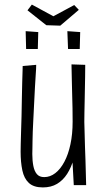

<svg xmlns="http://www.w3.org/2000/svg" viewBox="-20 -808 462 838"><path d="M167 10Q127 10 106 -9.5Q85 -29 77.5 -64.5Q70 -100 70 -146Q70 -156 70.5 -179Q71 -202 72 -234Q73 -266 74 -301Q75 -344 75.5 -382Q76 -420 77 -450Q78 -480 78.5 -498.5Q79 -517 79 -520L138 -525Q138 -509 136 -483.5Q134 -458 132.5 -426Q131 -394 129 -357Q127 -320 125 -277Q124 -255 123 -234Q122 -213 122 -194.5Q122 -176 121.5 -161.5Q121 -147 121 -136Q121 -107 125.5 -84Q130 -61 141 -48Q152 -35 173 -35Q199 -35 221.5 -52.5Q244 -70 261 -102Q278 -134 287.5 -178.5Q297 -223 297 -277L322 -287Q322 -240 317 -196Q312 -152 301.5 -114.5Q291 -77 273 -49Q255 -21 229 -5.5Q203 10 167 10ZM302 0 296 -109Q297 -151 297 -193Q297 -235 297 -277Q297 -306 296.5 -335.5Q296 -365 295 -395Q294 -425 293.5 -457.5Q293 -490 292 -527L352 -525Q352 -500 351.5 -473Q351 -446 350.5 -419Q350 -392 349.5 -366.5Q349 -341 348.5 -317.5Q348 -294 348 -276Q349 -248 349.5 -220.5Q350 -193 351 -165.5Q352 -138 353 -110.5Q354 -83 354.5 -55.5Q355 -28 356 0ZM243 -696 182 -698 100 -763 119 -788 213 -737 304 -786 324 -765ZM145 -594H94L92 -672L147 -668ZM328 -594H277L274 -672L330 -668Z"/></svg>

Font: Truculenta Light
Style: Regular
Weight: 300
Version: Version 1.002